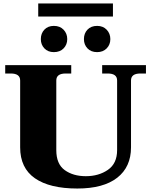

<svg xmlns="http://www.w3.org/2000/svg" viewBox="-20 -1075 870 1105"><path d="M200 -1055H630V-980H200ZM215 -850Q215 -883 235.5 -904.5Q256 -926 290 -926Q325 -926 346 -904Q367 -882 367 -850Q367 -818 346 -796.5Q325 -775 290 -775Q256 -775 235.5 -796.5Q215 -818 215 -850ZM463 -850Q463 -883 483.5 -904.5Q504 -926 539 -926Q573 -926 594 -904Q615 -882 615 -850Q615 -818 594 -796.5Q573 -775 539 -775Q504 -775 483.5 -796.5Q463 -818 463 -850ZM96 -227V-612Q96 -652 42 -652H10V-700H390V-652H358Q304 -652 304 -612V-211Q304 -131 352.5 -96Q401 -61 474 -61Q548 -61 601 -97.5Q654 -134 654 -211V-612Q654 -652 600 -652H568V-700H820V-652H788Q734 -652 734 -612V-227Q734 -114 654.5 -52Q575 10 425 10Q266 10 181 -49Q96 -108 96 -227Z"/></svg>

Font: Taviraj Black
Style: Regular
Weight: 900
Designer: Katatrad Team
Foundry: CadsonDemak
Version: Version 1.030